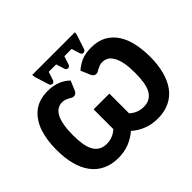

<svg xmlns="http://www.w3.org/2000/svg" viewBox="-193 -1180 1464 1464"><g transform="rotate(-45 538.5 -448.5)"><path d="M626.5 -585.9 591.3 -668Q621.1 -696.3 666.5 -716.8Q710.4 -735.8 772.5 -735.8Q845.7 -735.8 897.5 -707.5Q949.2 -677.7 981 -628.9Q1013.7 -577.6 1027.8 -512.7Q1042.5 -442.4 1042.5 -370.1Q1042.5 -282.7 1024.4 -213.9Q1005.9 -143.1 970.7 -95.2Q934.1 -45.4 879.4 -19Q825.2 7.8 751 7.8Q686.5 7.8 634.8 -12.7Q581.5 -33.2 538.6 -71.3Q496.1 -34.2 442.4 -12.7Q389.6 7.8 326.2 7.8Q252.4 7.8 198.2 -19Q142.6 -45.9 106.9 -95.2Q71.3 -142.6 52.7 -213.9Q34.7 -282.7 34.7 -370.1Q34.7 -421.4 41 -467.3Q47.9 -513.7 61 -554.7Q74.2 -594.2 96.2 -628.4Q118.7 -662.6 147.5 -686Q178.7 -710.9 216.3 -723.1Q255.9 -735.8 304.7 -735.8Q336.9 -735.8 361.8 -731Q386.2 -726.1 410.6 -716.8Q430.7 -709 451.7 -695.3Q464.4 -687 485.4 -668L450.7 -585.9Q441.9 -572.8 434.6 -568.8Q426.8 -564.9 416.5 -564.9Q406.2 -564.9 397.9 -569.8Q392.1 -573.2 378.4 -581.1Q369.6 -585.4 354 -591.8Q340.3 -597.2 321.8 -597.2Q295.4 -597.2 272.5 -583.5Q250.5 -570.3 234.4 -540.5Q219.7 -513.7 210.9 -466.8Q202.6 -421.4 202.6 -360.4Q202.6 -307.1 209.5 -263.2Q216.3 -220.2 232.9 -190.9Q249.5 -161.1 275.4 -146.5Q300.8 -130.9 340.3 -130.9Q371.6 -130.9 401.4 -142.6Q429.2 -153.8 453.6 -175.8V-388.7H623.5V-175.8Q647.9 -153.8 675.8 -142.6Q705.6 -130.9 736.3 -130.9Q776.4 -130.9 801.8 -146.5Q827.1 -160.6 844.7 -190.9Q860.8 -220.7 867.7 -263.2Q874.5 -307.1 874.5 -360.4Q874.5 -424.3 866.7 -466.8Q858.4 -510.7 842.3 -540.5Q825.7 -570.3 805.2 -583.5Q781.7 -597.2 754.9 -597.2Q736.8 -597.2 723.1 -591.8Q707 -585.4 699.2 -581.1Q690.4 -576.2 679.2 -569.8Q670.9 -564.9 660.6 -564.9Q650.4 -564.9 642.6 -568.8Q635.3 -572.8 626.5 -585.9ZM308.1 -905.3H768.1Q768.1 -898.4 767.1 -891.6Q766.6 -886.7 764.6 -878.9L726.6 -765.1Q723.6 -755.9 717.3 -752Q710.9 -747.6 704.1 -747.6Q696.8 -747.6 690.9 -752Q685.5 -755.9 682.1 -765.1L660.6 -833H582.5L560.1 -765.1Q557.1 -755.9 550.8 -752Q543.9 -747.6 537.6 -747.6Q530.3 -747.6 524.4 -752Q519 -755.9 515.6 -765.1L494.1 -833H414.1L391.6 -765.1Q388.7 -755.9 382.3 -752Q376 -747.6 369.1 -747.6Q361.8 -747.6 356 -752Q350.6 -755.9 347.2 -765.1L311.5 -878.4Q311.5 -879.4 310.8 -883.8Q310.1 -888.2 309.6 -890.6Q308.1 -897.5 308.1 -905.3Z"/></g></svg>

Font: Lato-ExtraBold
Style: Regular
Weight: 500
Designer: Lukasz Dziedzic with Adam Twardoch and Botio Nikoltchev
Foundry: tyPoland Lukasz Dziedzic
Version: ""